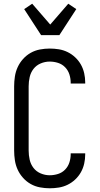

<svg xmlns="http://www.w3.org/2000/svg" viewBox="-20 -1004 540 1032"><path d="M247 8Q221 8 194.5 3Q168 -2 145 -15Q122 -28 104 -48Q86 -68 75 -92Q64 -116 60 -142.5Q56 -169 56 -195V-540Q56 -566 60 -592.5Q64 -619 75 -643Q86 -667 104 -687Q122 -707 145 -720Q168 -733 194.5 -738Q221 -743 247 -743Q272 -743 296.5 -739Q321 -735 343.5 -724Q366 -713 384.5 -695.5Q403 -678 415 -656.5Q427 -635 432.5 -610.5Q438 -586 438 -561V-555H360V-559Q360 -582 353 -604Q346 -626 330 -642.5Q314 -659 292 -666Q270 -673 247 -673Q222 -673 198.5 -663Q175 -653 160 -633.5Q145 -614 139.5 -589.5Q134 -565 134 -540V-195Q134 -170 139.5 -145.5Q145 -121 160 -101.5Q175 -82 198.5 -72Q222 -62 247 -62Q270 -62 292 -69Q314 -76 330 -92.5Q346 -109 353 -131Q360 -153 360 -176V-180H438V-174Q438 -149 432.5 -124.5Q427 -100 415 -78.5Q403 -57 384.5 -39.5Q366 -22 343.5 -11Q321 0 296.5 4Q272 8 247 8ZM201 -815 110 -955 153 -984 250 -872 347 -984 390 -955 299 -815Z"/></svg>

Font: Iosevka Term
Style: Regular
Weight: 400
Monospace: yes
Designer: Belleve Invis
Foundry: Belleve Invis
Version: Version 30.0.1